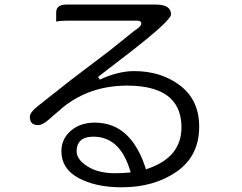

<svg xmlns="http://www.w3.org/2000/svg" viewBox="-20 -755 1040 826"><path d="M309.6 -104.5Q309.6 -132.8 325.2 -148.9Q343.8 -167 381.8 -167Q496.1 -167 539.6 -21.5L542 -13.2L508.8 -10.7L474.6 -9.8Q403.3 -9.8 357.4 -38.6Q309.6 -68.4 309.6 -104.5ZM556.6 -449.2Q489.7 -449.2 409.2 -412.6L401.9 -424.3L554.2 -541.5Q686.5 -645 710.9 -681.6Q715.8 -688.5 715.8 -691.4Q715.8 -709.5 705.6 -719.7Q689.9 -735.4 650.4 -735.4H265.6Q240.7 -735.4 230 -724.6Q221.7 -716.3 221.7 -700.7V-662.1Q237.8 -666 265.6 -666H573.2Q580.6 -666 584.2 -662.4Q587.9 -658.7 587.9 -652.8Q587.9 -643.1 564 -626.5Q560.5 -624 556.6 -621.6L452.1 -537.6L284.7 -410.6L140.1 -296.4Q108.4 -271 108.4 -252.7Q108.4 -234.4 117.2 -225.6Q126 -216.8 143.8 -216.8Q161.6 -216.8 184.1 -235.8L253.4 -295.4Q368.7 -386.7 527.3 -386.7Q658.7 -386.7 716.3 -329.1Q760.7 -284.7 760.7 -207Q760.7 -78.1 614.3 -28.8L607.9 -26.4L606 -33.2Q559.1 -175.3 464.8 -213.4Q429.7 -227.5 387.7 -227.5Q319.3 -227.5 277.3 -185.5Q244.1 -152.3 244.1 -104.5Q244.1 -29.3 316.9 10.3Q391.6 50.8 502.9 50.8Q643.6 50.8 740.7 -17.1Q836.9 -84.5 836.9 -210Q836.9 -323.7 755.9 -386.2Q674.3 -449.2 556.6 -449.2Z"/></svg>

Font: YuPearl-Light
Style: Light
Weight: 300
Designer: Max Yao
Foundry: Max-Everyday
Version: Version 1.011; ttfautohint (v1.8.3)